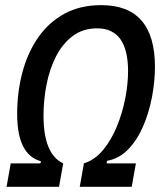

<svg xmlns="http://www.w3.org/2000/svg" viewBox="-20 -723 626 743"><path d="M5.4 0 21.5 -90.8H136.7L138.2 -99.1Q46.4 -123.5 46.4 -282.2Q46.4 -367.2 66.7 -443.1Q86.9 -519 127.4 -577.6Q168 -636.2 229 -669.7Q290 -703.1 371.6 -703.1Q579.6 -703.1 579.6 -464.4Q579.6 -409.2 568.4 -348.9Q557.1 -288.6 534.2 -235.1Q511.2 -181.6 476.3 -145.3Q441.4 -108.9 394 -100.6L392.6 -90.8H505.9L489.7 0H288.6L304.7 -90.8Q346.7 -104 378.7 -142.3Q410.6 -180.7 432.1 -233.2Q453.6 -285.6 464.6 -341.8Q475.6 -397.9 475.6 -446.8Q475.6 -613.3 356 -613.3Q300.8 -613.3 261.5 -583.7Q222.2 -554.2 197 -505.1Q171.9 -456.1 160.2 -396.2Q148.4 -336.4 148.4 -275.4Q148.4 -126 224.6 -90.8L208.5 0Z"/></svg>

Font: Cascadia Mono PL
Style: Italic
Weight: 400
Italic angle: -10°
Monospace: yes
Designer: Aaron Bell
Foundry: Saja Typeworks
Version: Version 2404.023; ttfautohint (v1.8.4)